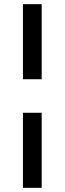

<svg xmlns="http://www.w3.org/2000/svg" viewBox="-20 -746 310 921"><path d="M180 -726V-366H90V-726ZM180 -205V155H90V-205Z"/></svg>

Font: Violet Sans
Style: Regular
Weight: 400
Designer: Calvin Waterman
Foundry: Violet Office
Version: Version 1.013